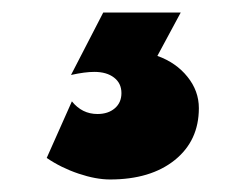

<svg xmlns="http://www.w3.org/2000/svg" viewBox="-20 -38 390 305"><path d="M54.2 212.9 94.2 123Q110.4 143.1 134.8 143.1Q151.9 143.1 162.4 134Q172.9 125 172.9 109.9Q172.9 94.2 161.1 85.2Q149.4 76.2 129.9 76.2Q114.7 76.2 92.8 81.1L144 -18.1H267.1L230 50.8Q259.8 61.5 277.8 84Q295.9 106.4 295.9 133.8Q295.9 185.5 257.6 216.3Q219.2 247.1 154.8 247.1Q132.3 247.1 104.7 237.8Q77.1 228.5 54.2 212.9Z"/></svg>

Font: Trueno Black
Style: Regular
Weight: 900
Designer: Julieta Ulanovsky
Foundry: Julieta Ulanovsky
Version: Version 3.001b | FøM Fix